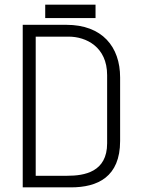

<svg xmlns="http://www.w3.org/2000/svg" viewBox="-20 -808 616 828"><path d="M286 0C401 0 498 -45 498 -200V-474C498 -606 421 -701 266 -701H78V0ZM442 -190C442 -66 344 -50 270 -50H134V-650H276C351 -650 442 -606 442 -484ZM392 -730V-788H175V-730Z"/></svg>

Font: Advent Pro
Style: Regular
Weight: 400
Designer: Andreas Kalpakidis
Foundry: Andreas Kalpakidis
Version: Version 2.002 2008